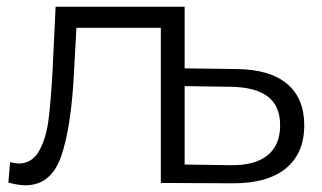

<svg xmlns="http://www.w3.org/2000/svg" viewBox="-20 -546 962 573"><path d="M531 -526V0H460V-463H208L201 -333Q193 -169 163 -81Q133 7 56 7Q35 7 5 -1L10 -62Q28 -58 35 -58Q76 -58 97 -96Q118 -134 125 -190Q132 -246 137 -338L146 -526ZM888 -172Q888 -88 832.5 -43Q777 2 672 1L460 0V-526H531V-342L686 -340Q785 -339 836.5 -296Q888 -253 888 -172ZM816 -172Q816 -230 779 -258Q742 -286 668 -287L531 -289V-55L668 -53Q741 -52 778.5 -82.5Q816 -113 816 -172Z"/></svg>

Font: Montserrat-Regular
Style: Regular
Weight: 400
Version: Version 7.200